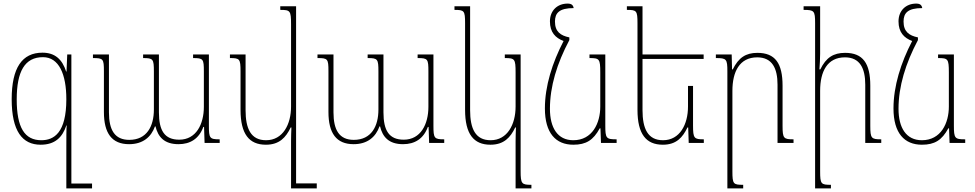

<svg xmlns="http://www.w3.org/2000/svg" viewBox="-20 -795 5421 1068"><path d="M354 -492 350 -397H348C326 -465 286 -502 216 -502C103 -502 45 -418 45 -243C45 -66 104 10 206 10C286 10 327 -31 349 -97H351C349 -79 349 -33 349 31V253H492V226H377V-492ZM210 -15C117 -15 73 -85 73 -242C73 -398 118 -477 219 -477C308 -477 349 -382 349 -243C349 -56 280 -15 210 -15Z M1054 -492V-472C1111 -472 1114 -467 1114 -397V-201C1114 -104 1071 -18 977 -18C895 -18 864 -69 864 -170V-492H776V-472C832 -472 836 -467 836 -397V-186C836 -93 797 -17 699 -17C618 -17 586 -72 586 -170V-492H497V-472C554 -472 558 -468 558 -399V-172C558 -54 602 7 698 7C775 7 821 -33 842 -92H845C859 -34 893 7 973 7C1038 7 1087 -23 1111 -89H1115L1118 0H1202V-20C1146 -20 1142 -26 1142 -96V-492Z M1459 10C1534 10 1570 -30 1597 -86H1601C1600 -61 1599 -36 1599 -11V253H1742V225H1627V-760H1539V-740C1594 -740 1599 -736 1599 -660V-202C1599 -104 1554 -15 1460 -15C1375 -15 1346 -80 1346 -182V-492H1259V-472C1313 -472 1318 -468 1318 -398V-184C1318 -49 1366 10 1459 10Z M2303 -492V-472C2360 -472 2363 -467 2363 -397V-201C2363 -104 2320 -18 2226 -18C2144 -18 2113 -69 2113 -170V-492H2025V-472C2081 -472 2085 -467 2085 -397V-186C2085 -93 2046 -17 1948 -17C1867 -17 1835 -72 1835 -170V-492H1746V-472C1803 -472 1807 -468 1807 -399V-172C1807 -54 1851 7 1947 7C2024 7 2070 -33 2091 -92H2094C2108 -34 2142 7 2222 7C2287 7 2336 -23 2360 -89H2364L2367 0H2451V-20C2395 -20 2391 -26 2391 -96V-492Z M2848 253H2936V233C2882 233 2876 228 2876 156V-492H2788V-472C2843 -472 2848 -468 2848 -392V-202C2848 -104 2803 -15 2709 -15C2624 -15 2595 -80 2595 -182V-760H2508V-740C2562 -740 2567 -736 2567 -666V-184C2567 -49 2615 10 2708 10C2783 10 2819 -30 2846 -86H2850C2849 -61 2848 -34 2848 -8Z M3169 10C3240 10 3280 -15 3316 -81H3320L3323 0H3410V-20C3352 -20 3347 -25 3347 -97V-492H3259V-472C3314 -472 3319 -468 3319 -392V-202C3319 -110 3275 -15 3169 -15C3081 -15 3039 -85 3039 -190C3039 -314 3078 -442 3147 -572V-587C3098 -597 3067 -619 3067 -675C3067 -722 3090 -750 3171 -750C3168 -767 3159 -775 3137 -775C3081 -775 3039 -737 3039 -676C3039 -616 3069 -584 3115 -567C3052 -446 3011 -316 3011 -192C3011 -54 3072 10 3169 10Z M3835 -317H3807V-202C3807 -104 3762 -15 3668 -15C3583 -15 3554 -80 3554 -182V-467H3894V-492H3554V-760H3467V-740C3521 -740 3526 -736 3526 -666V-184C3526 -49 3574 10 3667 10C3742 10 3777 -30 3804 -86H3808L3811 0H3895V-20C3841 -20 3835 -25 3835 -97Z M4394 -20C4339 -20 4333 -25 4333 -95V-318C4333 -443 4292 -501 4193 -501C4128 -501 4088 -474 4056 -409H4052L4050 -492H3962V-472C4021 -472 4026 -467 4026 -398V253H4114V233C4059 233 4054 229 4054 158V-290C4054 -395 4093 -476 4192 -476C4276 -476 4305 -414 4305 -324V0H4394Z M4882 -20C4827 -20 4821 -25 4821 -95V-318C4821 -443 4780 -501 4681 -501C4616 -501 4575 -475 4543 -409H4538C4540 -438 4542 -466 4542 -496V-760H4450V-740C4509 -740 4514 -735 4514 -666V253H4602V233C4547 233 4542 229 4542 158V-290C4542 -396 4581 -476 4680 -476C4764 -476 4793 -414 4793 -324V0H4882Z M5108 10C5179 10 5219 -15 5255 -81H5259L5262 0H5349V-20C5291 -20 5286 -25 5286 -97V-492H5198V-472C5253 -472 5258 -468 5258 -392V-202C5258 -110 5214 -15 5108 -15C5020 -15 4978 -85 4978 -190C4978 -314 5017 -442 5086 -572V-587C5037 -597 5006 -619 5006 -675C5006 -722 5029 -750 5110 -750C5107 -767 5098 -775 5076 -775C5020 -775 4978 -737 4978 -676C4978 -616 5008 -584 5054 -567C4991 -446 4950 -316 4950 -192C4950 -54 5011 10 5108 10Z"/></svg>

Font: Noto Serif Armenian SemiCondensed Thin
Style: Regular
Weight: 100
Width: 4
Designer: Monotype Design Team
Foundry: Monotype Imaging Inc.
Version: Version 2.008